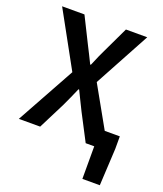

<svg xmlns="http://www.w3.org/2000/svg" viewBox="-152 -753 883 1041"><g transform="rotate(20 289.5 -233.0)"><path d="M448.2 188V0H398.9L318.8 -153.8Q310.5 -169.9 293.5 -205.1Q276.4 -240.2 266.1 -261.2H262.2Q240.2 -209.5 213.9 -153.8L136.2 0H13.2L199.2 -336.9L24.9 -653.8H153.8L226.1 -508.8Q234.9 -492.7 251.2 -459.2Q267.6 -425.8 275.9 -409.2H279.8Q306.6 -473.6 324.2 -508.8L393.1 -653.8H516.1L341.8 -332L473.1 -98.1H560.1V-25.9L548.8 188Z"/></g></svg>

Font: Toshiba Sans Medium
Style: Regular
Weight: 500
Designer: Paul D. Hunt
Foundry: Toshiba Corporation
Version: Version 2.020;PS 2.0;hotconv 1.0.86;makeotf.lib2.5.63406